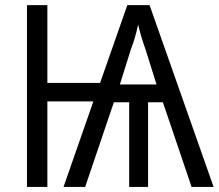

<svg xmlns="http://www.w3.org/2000/svg" viewBox="-20 -734 859 754"><path d="M567.4 -713.9 818.8 0H732.4L619.6 -332.5H561.5V0H487.3V-332.5H427.2L314.5 0H229.5L346.7 -335.9H166V0H85.9V-713.9H166V-408.2H373L480 -713.9ZM522.5 -637.7Q520 -625 516.8 -612.8Q513.7 -600.6 510.3 -588.4Q506.8 -576.2 502.4 -563.5Q498 -550.8 493.2 -537.6L450.7 -402.3H594.7L551.3 -540.5Q546.9 -552.7 543 -564.7Q539.1 -576.7 535.4 -588.6Q531.7 -600.6 528.6 -612.8Q525.4 -625 522.5 -637.7Z"/></svg>

Font: Open Sans SemiCondensed
Style: Regular
Weight: 400
Width: 4
Designer: Monotype Design Team
Foundry: Monotype Imaging Inc.
Version: Version 3.000